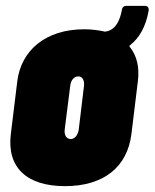

<svg xmlns="http://www.w3.org/2000/svg" viewBox="-20 -628 528 656"><path d="M475 -608H412C403 -608 397 -603 396 -592C385 -535 359 -522 339 -520C337 -520 335 -520 334 -521C314 -525 292 -528 268 -528C136 -528 52 -456 39 -350L17 -170C3 -57 70 8 202 8C334 8 415 -57 429 -170L451 -350C457 -397 448 -437 424 -467C421 -470 422 -472 425 -474C455 -498 478 -535 488 -592C489 -603 484 -608 475 -608ZM267 -335 249 -185C246 -166 235 -153 222 -153C207 -153 199 -166 201 -185L220 -335C222 -354 233 -367 248 -367C261 -367 269 -354 267 -335Z"/></svg>

Font: Barlow Condensed Black
Style: Italic
Weight: 900
Width: 3
Italic angle: -7°
Designer: Jeremy Tribby
Foundry: Tribby Type
Version: Version 1.422;hotconv 1.0.109;makeotfexe 2.5.65596